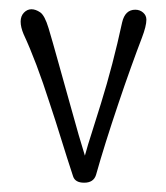

<svg xmlns="http://www.w3.org/2000/svg" viewBox="-20 -391 356 413"><path d="M186.5 -14.6Q181.2 2 161.1 2Q141.6 2 137.2 -11.7Q124 -51.8 111.8 -91.3Q99.6 -130.9 86.9 -168.9Q58.1 -258.8 30.8 -317.4Q24.4 -332.5 24.4 -344.5Q24.4 -356.4 31.5 -363.8Q38.6 -371.1 47.6 -371.1Q56.6 -371.1 66.4 -364.5Q76.2 -357.9 84.5 -330.3Q92.8 -302.7 105.7 -256.1Q118.7 -209.5 130.9 -166Q151.9 -89.8 162.6 -56.2Q169.4 -81.1 176.8 -103.5Q186.5 -134.8 197.3 -168.9Q223.1 -252 242.7 -342.8Q249 -370.1 271 -370.1Q280.8 -370.1 287.8 -364Q294.9 -357.9 294.9 -348.6Q294.9 -335 285.2 -309.6Q275.4 -284.2 261.7 -246.1Q248 -208 234.9 -168.9Q204.6 -79.1 186.5 -14.6Z"/></svg>

Font: Pompiere
Style: Regular
Weight: 400
Designer: Karolina Lach
Foundry: Sorkin Type Co.
Version: Version 1.002